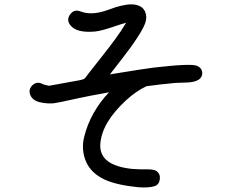

<svg xmlns="http://www.w3.org/2000/svg" viewBox="-20 -791 1040 857"><path d="M859.4 -497.1Q883.8 -486.3 882.8 -461.9Q879.9 -426.8 819.3 -422.9Q799.8 -421.9 762.7 -420.9Q698.2 -415 633.8 -406.2Q587.9 -384.8 542 -342.8Q433.6 -242.2 427.7 -147.5Q421.9 -52.7 569.3 -37.1Q607.4 -34.2 636.7 -35.2Q668.9 -35.2 678.7 -27.3Q696.3 -14.6 693.4 8.8Q690.4 33.2 669.9 40Q645.5 47.9 598.6 44.9Q500 35.2 445.3 9.8Q384.8 -19.5 363.3 -71.3Q341.8 -123 355.5 -179.2Q369.1 -235.4 398.4 -287.1Q427.7 -338.9 466.8 -378.9Q378.9 -363.3 334 -353.5Q233.4 -331.1 220.7 -330.1Q188.5 -327.1 156.7 -335Q125 -342.8 115.2 -367.2Q105.5 -391.6 124.5 -410.2Q143.6 -428.7 168 -417Q175.8 -413.1 184.6 -411.1Q193.4 -409.2 199.2 -408.2L328.1 -431.6Q330.1 -431.6 338.9 -433.6Q347.7 -435.5 352.5 -437.5Q357.4 -439.5 361.3 -444.3Q366.2 -450.2 376 -463.9Q391.6 -484.4 429.7 -532.2Q467.8 -580.1 494.6 -616.7Q521.5 -653.3 543 -689.5Q527.3 -685.5 479.5 -669.4Q431.6 -653.3 405.3 -650.4Q321.3 -642.6 293.9 -678.7Q275.4 -702.1 293 -726.6Q310.5 -751 338.9 -740.2Q385.7 -721.7 451.2 -743.2Q458 -745.1 472.7 -750.5Q487.3 -755.9 496.1 -758.8Q504.9 -761.7 519.5 -765.1Q534.2 -768.6 544.4 -770Q554.7 -771.5 567.4 -771.5Q580.1 -771.5 590.8 -768.6Q617.2 -761.7 627.4 -739.3Q637.7 -716.8 628.9 -690.4Q618.2 -656.2 563.5 -580.1Q533.2 -539.1 470.7 -459Q626 -484.4 666 -489.3Q835 -508.8 859.4 -497.1Z"/></svg>

Font: irohamaru Regular
Style: Regular
Weight: 400
Designer: [Source Han Sans]
Ryoko NISHIZUKA  (kana & ideographs); Paul D. Hunt (Latin, Greek & Cyrillic); Wenlong ZHANG  (bopomofo
Version: Version 1.00